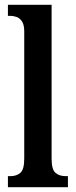

<svg xmlns="http://www.w3.org/2000/svg" viewBox="-20 -780 316 800"><path d="M13 0V-46H23Q49 -46 65 -60Q81 -74 81 -119V-649Q81 -677 71.5 -691Q62 -705 48.5 -709.5Q35 -714 23 -714H13V-760H195V-119Q195 -74 211 -60Q227 -46 254 -46H263V0Z"/></svg>

Font: Noto Serif Tamil ExtraCondensed SemiBold
Style: Italic
Weight: 600
Width: 2
Italic angle: -12°
Designer: Indian Type Foundry, Tom Grace, and the Monotype Design Team
Foundry: Monotype Imaging Inc.
Version: Version 2.003; ttfautohint (v1.8.4.7-5d5b)